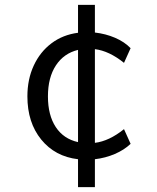

<svg xmlns="http://www.w3.org/2000/svg" viewBox="-20 -646 640 785"><path d="M514 -58Q488 -33 449.5 -16.5Q411 0 368 5V119H299V5Q205 -6 148.5 -75.5Q92 -145 92 -252Q92 -322 118 -378Q144 -434 190.5 -469Q237 -504 299 -512V-626H368V-513Q412 -508 450.5 -491.5Q489 -475 514 -449L487 -389Q426 -438 368 -445V-62Q426 -69 487 -118ZM299 -65V-442Q241 -428 208.5 -378.5Q176 -329 176 -252Q176 -175 208 -126.5Q240 -78 299 -65Z"/></svg>

Font: Muli
Style: Regular
Weight: 400
Designer: Vernon Adams
Foundry: Vernon Adams
Version: Version 2.000